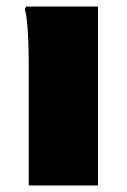

<svg xmlns="http://www.w3.org/2000/svg" viewBox="-20 -568 388 588"><path d="M68 0V-384Q68 -404 67 -434Q66 -464 63.5 -493Q61 -522 56 -540L60 -548H280V0Z"/></svg>

Font: Kufam Black
Style: Regular
Weight: 900
Designer: Wael Morcos, Artur Schmal
Foundry: Original Type
Version: Version 1.301; ttfautohint (v1.8.3)